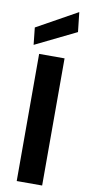

<svg xmlns="http://www.w3.org/2000/svg" viewBox="-105 -1001 485 1041"><g transform="rotate(10 138.0 -480.5)"><path d="M68 0V-700H208V0ZM30 -743 20 -837 243 -961 255 -853Z"/></g></svg>

Font: DM Sans 16pt ExtraBold
Style: Regular
Weight: 800
Version: Version 4.004;gftools[0.9.30]